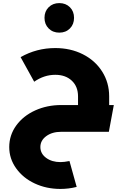

<svg xmlns="http://www.w3.org/2000/svg" viewBox="-20 -856 809 1247"><path d="M434.1 -671.1Q407.2 -644 365.2 -644Q323.2 -644 296.1 -671.1Q269 -698.2 269 -740.2Q269 -782.2 296.1 -809.1Q323.2 -835.9 365.2 -835.9Q407.2 -835.9 434.1 -809.1Q460.9 -782.2 460.9 -740.2Q460.9 -698.2 434.1 -671.1ZM377.9 0Q318.8 0 280.5 28.1Q242.2 56.2 242.2 99.1Q242.2 141.6 279.5 169.2Q316.9 196.8 373 196.8Q396 196.8 431.2 189.9L478 357.9Q426.8 371.1 372.1 371.1Q281.7 371.1 205.8 335.7Q129.9 300.3 85 237.5Q40 174.8 40 99.1Q40 22 85.4 -40.8Q130.9 -103.5 208.3 -138.7Q285.6 -173.8 377.9 -173.8H486.8V-230Q486.8 -293.9 446.3 -332Q405.8 -370.1 338.9 -370.1Q266.1 -370.1 202.1 -325.2L113.8 -484.9Q217.8 -543.9 338.9 -543.9Q438 -543.9 517.8 -503.7Q597.7 -463.4 643.3 -391.6Q689 -319.8 689 -230V-173.8H719.2L687 0Z"/></svg>

Font: Montserrat-Arabic ExtraBold
Style: Regular
Weight: 800
Designer: Mohamed Gaber
Foundry: Kief Type Foundry
Version: Version 5.008;PS 005.008;hotconv 1.0.88;makeotf.lib2.5.64775